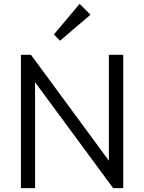

<svg xmlns="http://www.w3.org/2000/svg" viewBox="-20 -971 743 991"><path d="M88 0V-688H140L161 -601V0ZM564 0 129 -590 140 -688 574 -98ZM564 0 542 -83V-688H616V0ZM290 -761 258 -793 391 -951 447 -895Z"/></svg>

Font: Outfit Thin Light
Style: Regular
Weight: 300
Version: Version 1.100;gftools[0.9.27]